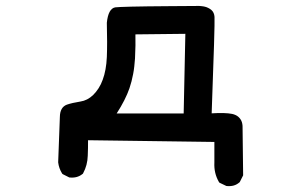

<svg xmlns="http://www.w3.org/2000/svg" viewBox="-20 -494 1040 659"><path d="M755.4 143.6 734.9 133.8 732.4 132.3 731 129.9Q713.9 100.1 715.8 64V-6.8L282.2 -12.7Q282.2 1.5 282 14.4Q281.7 27.3 281.2 40.5Q280.3 72.8 265.6 100.1L264.6 102.1L262.7 103.5Q245.1 117.7 219.7 115.2H217.8L216.3 114.3L196.8 104.5L194.3 103L192.9 101.1Q182.1 83.5 179.7 63.5V63V62L185.5 -92.8Q186 -126 209.5 -134.8Q228 -141.1 255.9 -145.5Q279.8 -148.9 299.8 -168Q310.1 -178.2 318.4 -191.2Q326.7 -204.1 332.5 -220.2Q344.7 -252.9 346.7 -298.3Q348.6 -344.7 346.7 -414.6V-415.5V-416Q351.6 -464.4 375.5 -468.8Q379.4 -469.2 393.6 -470Q407.7 -470.7 430.4 -471.2Q453.1 -471.7 488 -472.2Q522.9 -472.7 564.7 -472.9Q606.4 -473.1 663.1 -473.6H663.6Q672.4 -473.1 680.2 -471.7Q688 -470.2 694.3 -467Q700.7 -463.9 705.6 -459.7Q710.4 -455.6 713.1 -449.5Q715.8 -443.4 716.3 -436Q717.8 -409.7 706.5 -105Q752.4 -107.9 776.9 -103Q783.2 -101.6 788.6 -99.1Q793.9 -96.7 798.1 -93Q802.2 -89.4 805.4 -84.7Q808.6 -80.1 810.3 -74.5Q812 -68.8 812.5 -62V-61.5L814.5 105.5V107.9L813.5 109.9L803.7 129.4L802.7 131.3L801.3 132.3Q784.7 147 758.8 144.5H757.3ZM610.4 -104.5 616.2 -377.9 444.8 -376Q445.8 -341.3 443.4 -293.5Q442.4 -279.3 440.9 -266.1Q439.5 -252.9 437 -240Q434.6 -227.1 431.4 -214.8Q428.2 -202.6 424.3 -190.9Q410.6 -151.4 380.4 -104.5Z"/></svg>

Font: NaikaiFont
Style: Bold
Weight: 700
Version: Version 1.89